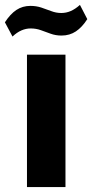

<svg xmlns="http://www.w3.org/2000/svg" viewBox="-38 -763 376 783"><path d="M229 -540V0H72V-540ZM-18 -672Q4 -706 29 -722.5Q54 -739 86 -739Q110 -739 131 -732Q152 -725 171.5 -717.5Q191 -710 212 -710Q232 -710 250.5 -718Q269 -726 288 -743L318 -685Q297 -652 271.5 -635Q246 -618 213 -618Q189 -618 168.5 -625.5Q148 -633 128.5 -640Q109 -647 87 -647Q68 -647 49.5 -639Q31 -631 13 -614Z"/></svg>

Font: Pathway Extreme 72pt
Style: Bold
Weight: 700
Designer: Eduardo Rodriguez Tunni
Foundry: Eduardo Rodriguez Tunni
Version: Version 1.001;gftools[0.9.26]